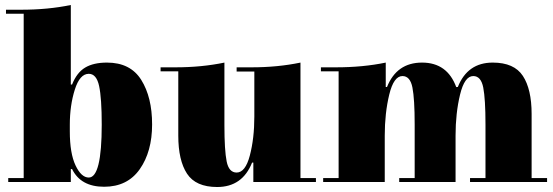

<svg xmlns="http://www.w3.org/2000/svg" viewBox="-20 -739 2218 770"><path d="M264 -61V-9H13V-25H75V-684H4V-700H64Q173 -700 264 -719V-400H269Q288 -448 321.5 -468Q355 -488 409 -488Q503 -488 546.5 -418.5Q590 -349 590 -240Q590 -131 540.5 -60.5Q491 10 397.5 10Q304 10 269 -61ZM260 -239V-212Q260 -124 283 -75.5Q306 -27 336 -27Q388 -27 388 -239Q388 -345 377.5 -394Q367 -443 336 -443Q300 -443 280 -379.5Q260 -316 260 -239Z M1185 -25H1247V-9H996V-87H991Q952 11 851 11Q765 11 730 -42.5Q695 -96 695 -195V-453H624V-469H684Q789 -469 880 -488V-237Q880 -136 889 -91.5Q898 -47 929 -47Q964 -47 982 -115.5Q1000 -184 1000 -272V-452H929V-469H989Q1094 -469 1185 -488Z M1956 -488Q2042 -488 2077 -434.5Q2112 -381 2112 -282V-25H2174V-9H1865V-25H1927V-240Q1927 -342 1918 -388Q1909 -434 1878 -434Q1843 -434 1825 -359.5Q1807 -285 1807 -195V-9H1581V-25H1643V-240Q1643 -342 1634 -388Q1625 -434 1594 -434Q1559 -434 1541 -359.5Q1523 -285 1523 -195V-9H1276V-25H1338V-453H1267V-469H1327Q1436 -469 1527 -488V-390H1532Q1571 -488 1672.5 -488Q1774 -488 1810 -389L1811 -390H1816Q1855 -488 1956 -488Z"/></svg>

Font: Elsie Black
Style: Regular
Weight: 900
Designer: Alejandro Inler
Foundry: Alejandro Inler
Version: 1.002